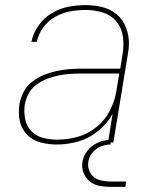

<svg xmlns="http://www.w3.org/2000/svg" viewBox="-20 -558 616 752"><path d="M203 8Q245 8 287 -4Q329 -16 364.5 -45Q400 -74 421 -112L403 0H424L480 -341Q482 -353 483.5 -364.5Q485 -376 485 -388Q485 -421 473 -451.5Q461 -482 437 -502Q413 -522 381 -530Q349 -538 315 -538Q282 -538 248 -531.5Q214 -525 183 -506.5Q152 -488 131 -458Q110 -428 103 -394H124Q130 -424 149.5 -450.5Q169 -477 197 -492.5Q225 -508 255 -513.5Q285 -519 315 -519Q350 -519 382.5 -509Q415 -499 436 -473.5Q457 -448 461.5 -414Q466 -380 460 -345L451 -289H299Q274 -289 249.5 -287Q225 -285 200 -279.5Q175 -274 151 -264Q127 -254 105.5 -237.5Q84 -221 72 -197Q60 -173 56 -149Q51 -116 57.5 -84.5Q64 -53 86 -30.5Q108 -8 139 0Q170 8 203 8ZM204 -11Q176 -11 148.5 -18Q121 -25 102.5 -44.5Q84 -64 78.5 -92Q73 -120 77 -148Q81 -170 92 -191Q103 -212 123 -226.5Q143 -241 165 -249.5Q187 -258 209.5 -262.5Q232 -267 254 -268.5Q276 -270 299 -270H447L436 -203Q430 -164 411 -126Q392 -88 358 -60.5Q324 -33 284 -22Q244 -11 204 -11ZM414 174H471L474 153H414Q390 153 368 146.5Q346 140 334 119.5Q322 99 326 75Q329 56 342.5 39.5Q356 23 375 15.5Q394 8 413 8V-10Q389 -10 365 0Q341 10 324 30.5Q307 51 303 75Q299 98 307 118.5Q315 139 331.5 152.5Q348 166 370 170Q392 174 414 174Z"/></svg>

Font: Iosevka Sparkle Thin Oblique
Style: Regular
Weight: 100
Italic angle: -9°
Designer: Belleve Invis
Foundry: Belleve Invis
Version: Version 4.5.0; ttfautohint (v1.8.3)